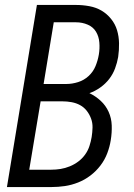

<svg xmlns="http://www.w3.org/2000/svg" viewBox="-20 -755 540 775"><path d="M188 0H8L129 -735H287Q314 -735 341 -730Q368 -725 390 -712Q412 -699 428.5 -678.5Q445 -658 452.5 -633Q460 -608 460.5 -580.5Q461 -553 457 -525Q453 -502 444.5 -479Q436 -456 421 -436.5Q406 -417 385 -402Q364 -387 341 -379Q366 -367 386.5 -348Q407 -329 418.5 -303.5Q430 -278 431 -248.5Q432 -219 427 -189Q423 -163 413 -136.5Q403 -110 385.5 -87Q368 -64 345 -46.5Q322 -29 295.5 -18.5Q269 -8 242 -4Q215 0 188 0ZM156 -416H248Q271 -416 295 -423.5Q319 -431 337.5 -448Q356 -465 365.5 -488Q375 -511 379 -535Q383 -559 381 -583.5Q379 -608 367.5 -627Q356 -646 334 -655.5Q312 -665 287 -665H197ZM98 -70H187Q206 -70 224.5 -73Q243 -76 261.5 -83.5Q280 -91 296 -103Q312 -115 323.5 -131Q335 -147 341 -165.5Q347 -184 350 -202Q353 -221 353.5 -240Q354 -259 347.5 -276.5Q341 -294 330 -308Q319 -322 303.5 -330.5Q288 -339 269.5 -342.5Q251 -346 231 -346H144Z"/></svg>

Font: Iosevka Term Curly Oblique
Style: Regular
Weight: 400
Italic angle: -9°
Designer: Belleve Invis
Foundry: Belleve Invis
Version: Version 32.3.0